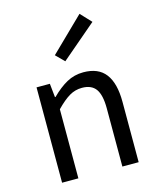

<svg xmlns="http://www.w3.org/2000/svg" viewBox="-116 -863 779 945"><g transform="rotate(-15 273.5 -390.5)"><path d="M82 0V-485.8H149.9L157.2 -416H160.2Q199.2 -455.1 238 -476.6Q276.9 -498 323.2 -498Q399.4 -498 435.8 -450.2Q472.2 -402.3 472.2 -308.1V0H389.2V-296.9Q389.2 -364.7 367.2 -395.3Q345.2 -425.8 296.9 -425.8Q262.2 -425.8 232.7 -408.4Q203.1 -391.1 165 -352.1V0ZM252 -573.2 210 -615.2 379.9 -780.8 431.2 -726.1Z"/></g></svg>

Font: Source Sans Pro
Style: Regular
Weight: 400
Designer: Paul D. Hunt
Foundry: Adobe Systems Incorporated
Version: Version 3.006;hotconv 1.0.111;makeotfexe 2.5.65597